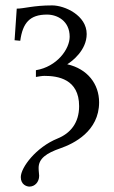

<svg xmlns="http://www.w3.org/2000/svg" viewBox="-20 -462 423 711"><path d="M89 229C109 229 125 212 125 189C125 182 123 173 123 160C123 125 152 105 204 87C253 70 347 24 347 -83C347 -151 304 -207 229 -224C247 -235 301 -276 301 -336C301 -405 220 -442 173 -442C103 -442 69 -430 42 -430L34 -313L55 -311C64 -377 90 -408 154 -408C193 -408 238 -384 238 -326C238 -280 191 -215 113 -202V-177C125 -179 135 -181 145 -181C193 -181 273 -170 273 -69C273 -6 240 32 193 51C114 83 57 158 57 194C57 222 79 229 89 229Z"/></svg>

Font: Libertinus Serif
Style: Regular
Weight: 400
Designer: Philipp H. Poll, Khaled Hosny
Foundry: Caleb Maclennan
Version: Version 7.050;RELEASE